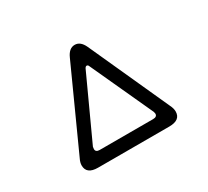

<svg xmlns="http://www.w3.org/2000/svg" viewBox="-143 -950 1285 1186"><g transform="rotate(-30 500.0 -357.5)"><path d="M165 -54.7Q165 -75.2 177.7 -100.6L435.5 -668.9Q459 -721.7 500 -721.7Q540 -721.7 563.5 -670.9L822.3 -100.6Q835 -75.2 835 -53.7Q835 7.8 753.9 7.8H246.1Q165 7.8 165 -54.7ZM719.7 -104.5 716.8 -118.2 512.7 -562.5Q508.8 -573.2 500 -573.2Q492.2 -573.2 486.3 -562.5L283.2 -120.1L281.2 -104.5Q281.2 -82 309.6 -82H690.4Q719.7 -82 719.7 -104.5Z"/></g></svg>

Font: jf-openhuninn-1.1
Style: Regular
Weight: 400
Designer: [Kosugi Maru]
      Designed by Motoya company      

      [Varela Round]
      Joe Prince(Latin component); Avraham Co
Foundry: justfont CO.,LTD.
Version: 1.1